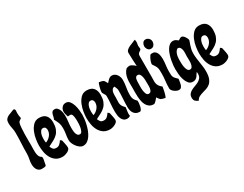

<svg xmlns="http://www.w3.org/2000/svg" viewBox="-93 -1286 2633 2074"><g transform="rotate(-30 1223.5 -248.5)"><path d="M137 -708Q148 -708 152.5 -695Q157 -682 153 -674L152 -652Q152 -621 160 -587Q150 -579 138.5 -572Q127 -565 122 -552Q116 -534 113 -497Q110 -460 109 -418.5Q108 -377 108.5 -338Q109 -299 109 -277Q109 -259 108 -237.5Q107 -216 108 -195Q109 -174 114 -154.5Q119 -135 132 -121Q151 -114 151 -96Q151 -79 144.5 -53.5Q138 -28 136 -9Q127 -1 110.5 0Q94 1 83 1Q63 1 49 -8Q35 -17 26.5 -31Q18 -45 14 -62Q10 -79 10 -96Q10 -128 17 -159.5Q24 -191 24 -223Q24 -287 27.5 -350.5Q31 -414 31 -478Q31 -510 23.5 -542.5Q16 -575 16 -607Q16 -635 26.5 -650.5Q37 -666 53.5 -675Q70 -684 90 -690.5Q110 -697 129 -706Q132 -708 137 -708Z M328 -492Q386 -492 412.5 -460.5Q439 -429 439 -376Q439 -328 427 -296Q415 -264 393.5 -241.5Q372 -219 341 -202.5Q310 -186 272 -167Q282 -142 294 -129.5Q306 -117 335 -117Q358 -117 376 -134Q394 -151 405 -170Q412 -165 418 -161.5Q424 -158 426 -149Q430 -130 435.5 -104Q441 -78 441 -59Q441 -45 430 -34Q419 -23 403.5 -15.5Q388 -8 371.5 -4Q355 0 343 0Q295 0 264 -21Q233 -42 214 -75.5Q195 -109 187.5 -150Q180 -191 180 -231Q180 -264 187 -309Q194 -354 211 -394.5Q228 -435 256.5 -463.5Q285 -492 328 -492ZM258 -271Q258 -259 259 -247Q260 -235 262 -223Q297 -235 322 -265Q347 -295 347 -333Q347 -350 338.5 -362.5Q330 -375 310 -375Q294 -375 284 -363Q274 -351 268 -334.5Q262 -318 260 -300.5Q258 -283 258 -271Z M521 -489Q541 -489 554 -476Q567 -463 574.5 -444.5Q582 -426 585 -405.5Q588 -385 588 -370Q588 -332 583 -295.5Q578 -259 578 -221Q578 -209 579 -191Q580 -173 584.5 -156.5Q589 -140 598.5 -128.5Q608 -117 625 -117Q641 -117 650.5 -134Q660 -151 664.5 -174Q669 -197 670 -219.5Q671 -242 671 -254Q671 -263 670.5 -275.5Q670 -288 668.5 -301.5Q667 -315 663.5 -326.5Q660 -338 654 -345Q646 -353 632 -351Q618 -349 608 -349Q603 -365 598 -381.5Q593 -398 593 -415Q593 -444 611 -466.5Q629 -489 660 -489Q690 -489 708 -466Q726 -443 736 -410.5Q746 -378 749.5 -344Q753 -310 753 -289Q753 -267 749.5 -236.5Q746 -206 738.5 -173Q731 -140 718.5 -107.5Q706 -75 688.5 -49Q671 -23 648 -7Q625 9 595 9Q575 9 556 -4.5Q537 -18 521.5 -38Q506 -58 496.5 -80.5Q487 -103 487 -121Q487 -156 493.5 -192.5Q500 -229 500 -266Q500 -288 497.5 -304Q495 -320 490 -333.5Q485 -347 477.5 -361Q470 -375 461 -394Q468 -407 471 -424Q474 -441 478.5 -455Q483 -469 492 -479Q501 -489 521 -489Z M921 -492Q979 -492 1005.5 -460.5Q1032 -429 1032 -376Q1032 -328 1020 -296Q1008 -264 986.5 -241.5Q965 -219 934 -202.5Q903 -186 865 -167Q875 -142 887 -129.5Q899 -117 928 -117Q951 -117 969 -134Q987 -151 998 -170Q1005 -165 1011 -161.5Q1017 -158 1019 -149Q1023 -130 1028.5 -104Q1034 -78 1034 -59Q1034 -45 1023 -34Q1012 -23 996.5 -15.5Q981 -8 964.5 -4Q948 0 936 0Q888 0 857 -21Q826 -42 807 -75.5Q788 -109 780.5 -150Q773 -191 773 -231Q773 -264 780 -309Q787 -354 804 -394.5Q821 -435 849.5 -463.5Q878 -492 921 -492ZM851 -271Q851 -259 852 -247Q853 -235 855 -223Q890 -235 915 -265Q940 -295 940 -333Q940 -350 931.5 -362.5Q923 -375 903 -375Q887 -375 877 -363Q867 -351 861 -334.5Q855 -318 853 -300.5Q851 -283 851 -271Z M1083 -502Q1097 -500 1111.5 -496.5Q1126 -493 1139 -485Q1153 -467 1164 -443Q1172 -451 1180 -460.5Q1188 -470 1196.5 -477.5Q1205 -485 1215 -490Q1225 -495 1238 -495Q1258 -495 1273 -486Q1288 -477 1298.5 -462.5Q1309 -448 1314.5 -430.5Q1320 -413 1320 -395Q1320 -350 1311.5 -305.5Q1303 -261 1303 -215Q1303 -187 1309.5 -170.5Q1316 -154 1324.5 -143.5Q1333 -133 1339.5 -127Q1346 -121 1346 -114Q1346 -105 1344.5 -86.5Q1343 -68 1338.5 -50Q1334 -32 1326.5 -18Q1319 -4 1307 -4Q1282 -4 1265 -13Q1248 -22 1237 -37Q1226 -52 1221 -72Q1216 -92 1216 -114Q1216 -165 1219.5 -216.5Q1223 -268 1223 -320Q1223 -335 1217 -348.5Q1211 -362 1206 -376Q1187 -376 1177 -364Q1167 -352 1163 -335Q1159 -318 1159 -299.5Q1159 -281 1159 -268Q1159 -241 1157.5 -222.5Q1156 -204 1158.5 -189Q1161 -174 1170 -159Q1179 -144 1199 -124Q1196 -98 1191.5 -71.5Q1187 -45 1192 -19Q1175 -7 1155 -7Q1128 -7 1112 -20Q1096 -33 1087.5 -53Q1079 -73 1076 -96Q1073 -119 1073 -140Q1073 -188 1077 -235Q1081 -282 1081 -330Q1081 -340 1077 -348Q1073 -356 1067.5 -364Q1062 -372 1058 -380.5Q1054 -389 1054 -398Q1054 -406 1057 -421Q1060 -436 1064 -451.5Q1068 -467 1073 -481.5Q1078 -496 1083 -502Z M1648 -706Q1653 -689 1653 -674Q1653 -663 1650 -652.5Q1647 -642 1647 -631Q1647 -620 1649 -610.5Q1651 -601 1651 -590Q1646 -579 1638.5 -574.5Q1631 -570 1624 -565Q1617 -560 1611.5 -551.5Q1606 -543 1606 -524V-272Q1606 -244 1605 -223.5Q1604 -203 1607.5 -185.5Q1611 -168 1621.5 -152Q1632 -136 1655 -118Q1653 -105 1650 -88.5Q1647 -72 1643 -55Q1639 -38 1634 -22Q1629 -6 1623 5Q1602 0 1591 -2.5Q1580 -5 1572 -9.5Q1564 -14 1556.5 -23.5Q1549 -33 1536 -51Q1532 -46 1525.5 -37.5Q1519 -29 1511 -20.5Q1503 -12 1494.5 -5.5Q1486 1 1480 1Q1448 1 1427.5 -12.5Q1407 -26 1394.5 -48Q1382 -70 1376 -98Q1370 -126 1368 -155Q1366 -184 1366.5 -212.5Q1367 -241 1367 -263Q1367 -292 1366.5 -321.5Q1366 -351 1370 -379.5Q1374 -408 1384.5 -434Q1395 -460 1417 -482Q1426 -486 1435 -488.5Q1444 -491 1454 -491Q1472 -491 1492 -477Q1512 -463 1525 -450Q1523 -492 1520.5 -532.5Q1518 -573 1518 -615Q1518 -636 1533 -649.5Q1548 -663 1568.5 -673Q1589 -683 1611 -690.5Q1633 -698 1648 -706ZM1447 -282Q1447 -269 1446 -242.5Q1445 -216 1448 -190Q1451 -164 1460 -144Q1469 -124 1489 -124Q1507 -124 1515.5 -137Q1524 -150 1527 -168.5Q1530 -187 1529.5 -206.5Q1529 -226 1529 -238Q1529 -251 1528.5 -271.5Q1528 -292 1524 -311.5Q1520 -331 1510.5 -345.5Q1501 -360 1482 -360Q1468 -360 1461 -351Q1454 -342 1451 -330Q1448 -318 1447.5 -304.5Q1447 -291 1447 -282Z M1749 -651Q1772 -651 1788.5 -634Q1805 -617 1805 -594Q1805 -571 1791.5 -552Q1778 -533 1752 -533Q1728 -533 1714.5 -552.5Q1701 -572 1701 -594Q1701 -614 1713.5 -632.5Q1726 -651 1749 -651ZM1725 -486Q1731 -486 1735 -485Q1757 -487 1771.5 -476.5Q1786 -466 1793.5 -449.5Q1801 -433 1804 -413Q1807 -393 1807 -377Q1807 -338 1801.5 -299Q1796 -260 1796 -220Q1796 -194 1797.5 -179.5Q1799 -165 1804 -154Q1809 -143 1819.5 -132Q1830 -121 1847 -104Q1845 -89 1842.5 -70.5Q1840 -52 1835 -35.5Q1830 -19 1820 -7.5Q1810 4 1792 4Q1780 4 1765.5 -2Q1751 -8 1738 -17.5Q1725 -27 1716 -39.5Q1707 -52 1707 -64Q1707 -110 1712.5 -155.5Q1718 -201 1718 -247Q1718 -272 1717 -288.5Q1716 -305 1711.5 -318.5Q1707 -332 1698.5 -346Q1690 -360 1676 -380L1675 -391Q1675 -398 1680 -414Q1685 -430 1692.5 -446Q1700 -462 1708.5 -474Q1717 -486 1725 -486Z M1998 -489Q2016 -489 2030 -480.5Q2044 -472 2058 -461Q2068 -467 2078 -474Q2088 -481 2100 -481Q2109 -481 2119 -473Q2129 -465 2137 -453.5Q2145 -442 2150.5 -430Q2156 -418 2156 -410Q2156 -403 2150.5 -389Q2145 -375 2138.5 -356Q2132 -337 2126.5 -313Q2121 -289 2121 -262Q2121 -232 2124.5 -203Q2128 -174 2132.5 -145.5Q2137 -117 2141 -88Q2145 -59 2145 -29Q2145 29 2131.5 62.5Q2118 96 2097 114Q2076 132 2050 140.5Q2024 149 1998.5 156Q1973 163 1951.5 174.5Q1930 186 1918 211Q1894 201 1880.5 187.5Q1867 174 1867 145Q1867 117 1881 100Q1895 83 1916 72Q1937 61 1961.5 52.5Q1986 44 2007 32.5Q2028 21 2042 3Q2056 -15 2056 -45Q2056 -51 2055.5 -57Q2055 -63 2054 -69Q2043 -57 2036 -44Q2029 -31 2020 -21Q2011 -11 1999 -4.5Q1987 2 1967 2Q1934 2 1914.5 -22.5Q1895 -47 1884.5 -80.5Q1874 -114 1871 -150.5Q1868 -187 1868 -211Q1868 -229 1870.5 -257Q1873 -285 1879 -316Q1885 -347 1895 -378Q1905 -409 1919 -433.5Q1933 -458 1953 -473.5Q1973 -489 1998 -489ZM2002 -394Q1987 -386 1978 -371.5Q1969 -357 1964 -339.5Q1959 -322 1957.5 -304Q1956 -286 1956 -271Q1956 -259 1956.5 -235Q1957 -211 1961.5 -187Q1966 -163 1976 -145.5Q1986 -128 2004 -128Q2024 -128 2033 -144.5Q2042 -161 2044.5 -183.5Q2047 -206 2046 -229Q2045 -252 2045 -265Q2045 -280 2046.5 -302Q2048 -324 2045 -344.5Q2042 -365 2032.5 -379.5Q2023 -394 2002 -394Z M2324 -492Q2382 -492 2408.5 -460.5Q2435 -429 2435 -376Q2435 -328 2423 -296Q2411 -264 2389.5 -241.5Q2368 -219 2337 -202.5Q2306 -186 2268 -167Q2278 -142 2290 -129.5Q2302 -117 2331 -117Q2354 -117 2372 -134Q2390 -151 2401 -170Q2408 -165 2414 -161.5Q2420 -158 2422 -149Q2426 -130 2431.5 -104Q2437 -78 2437 -59Q2437 -45 2426 -34Q2415 -23 2399.5 -15.5Q2384 -8 2367.5 -4Q2351 0 2339 0Q2291 0 2260 -21Q2229 -42 2210 -75.5Q2191 -109 2183.5 -150Q2176 -191 2176 -231Q2176 -264 2183 -309Q2190 -354 2207 -394.5Q2224 -435 2252.5 -463.5Q2281 -492 2324 -492ZM2254 -271Q2254 -259 2255 -247Q2256 -235 2258 -223Q2293 -235 2318 -265Q2343 -295 2343 -333Q2343 -350 2334.5 -362.5Q2326 -375 2306 -375Q2290 -375 2280 -363Q2270 -351 2264 -334.5Q2258 -318 2256 -300.5Q2254 -283 2254 -271Z"/></g></svg>

Font: Reclame
Style: Regular
Weight: 400
Designer: Peter Wiegel
Foundry: Peter Wiegel
Version: Version 1.000